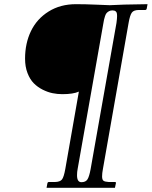

<svg xmlns="http://www.w3.org/2000/svg" viewBox="-20 -666 727 920"><path d="M370.1 207Q390.6 207 399.2 193.4Q407.7 179.7 414.1 145L538.1 -556.2Q541 -577.6 541 -588.9Q541 -597.7 539.6 -603.3Q538.1 -608.9 534.4 -611.6Q530.8 -614.3 527.8 -615Q524.9 -615.7 519 -616.2Q509.3 -616.2 502.2 -612.3Q495.1 -608.4 490.7 -603.3Q486.3 -598.1 483.2 -588.4Q480 -578.6 478.5 -571.8Q477.1 -564.9 475.1 -553.2L352.1 143.1Q349.1 157.7 349.1 173.8Q349.1 207 370.1 207ZM596.2 -556.2 473.1 144Q469.2 164.1 469.2 179.2Q469.2 195.3 476.1 200.2Q482.9 205.1 501 206.1H530.8Q537.1 206.1 535.2 212.9L530.8 233.9H203.1L207 212.9Q208.5 206.1 213.9 206.1H243.2Q268.1 205.6 277.1 193.8Q286.1 182.1 293 143.1L357.9 -227.1Q331.1 -214.8 278.8 -214.8Q254.9 -214.8 231.9 -219.5Q209 -224.1 184.6 -236.3Q160.2 -248.5 141.8 -267.1Q123.5 -285.6 111.8 -315.9Q100.1 -346.2 100.1 -384.8Q100.1 -458.5 128.4 -517.1Q156.7 -575.7 212.9 -610.8Q269 -646 344.2 -646Q387.7 -646 443.1 -643.6Q498.5 -641.1 505.9 -641.1L576.2 -644L687 -646L683.1 -625Q681.6 -618.2 675.8 -618.2H646Q620.6 -618.2 611.6 -605.5Q602.5 -592.8 596.2 -556.2Z"/></svg>

Font: Common Serif News
Style: Italic
Weight: 450
Italic angle: -12°
Designer: Philipp H. Poll, Khaled Hosny
Foundry: Stefan Peev, Context Ltd.
Version: Version 1.026